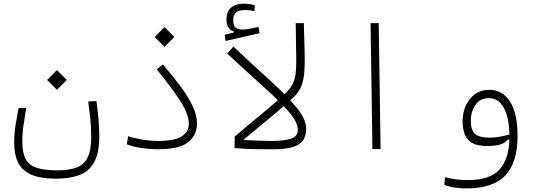

<svg xmlns="http://www.w3.org/2000/svg" viewBox="-20 -821 2970 1058"><path d="M288.6 163.6Q202.1 163.6 151.6 141.1Q101.1 118.7 79.6 74.7Q58.1 30.8 58.1 -33.7Q58.1 -87.4 66.2 -134.8Q74.2 -182.1 82.5 -226.6H124.5Q118.2 -184.1 110.6 -137.5Q103 -90.8 103 -38.6Q103 22 121.8 56.2Q140.6 90.3 183.1 104Q225.6 117.7 295.4 117.7Q361.3 117.7 402.6 101.8Q443.8 85.9 463.1 46.4Q482.4 6.8 482.4 -64.9Q482.4 -120.1 477.8 -165Q473.1 -210 466.3 -261.7L511.2 -264.2Q518.1 -214.4 522.7 -164.8Q527.3 -115.2 527.3 -71.8Q527.3 22.9 498.3 74Q469.2 125 415.8 144.3Q362.3 163.6 288.6 163.6ZM293.9 -326.2 239.7 -380.4 293.9 -435.1 348.1 -380.4Z M848.1 1.5Q806.6 1.5 759.5 -5.4Q712.4 -12.2 678.7 -25.9L686 -70.3Q723.6 -58.1 767.1 -51.3Q810.5 -44.4 850.6 -44.4Q942.9 -44.4 981.7 -69.8Q1020.5 -95.2 1020.5 -138.2Q1020.5 -193.8 970 -270Q919.4 -346.2 843.3 -439L877.9 -465.8Q931.2 -403.8 973.6 -346.7Q1016.1 -289.6 1040.8 -238Q1065.4 -186.5 1065.4 -140.6Q1065.4 -75.7 1016.6 -37.1Q967.8 1.5 848.1 1.5ZM886.7 -563 832.5 -617.2 886.7 -671.9 940.9 -617.2Z M1485.4 1.5Q1481.4 1.5 1477.5 1.5Q1473.6 1.5 1470.2 1.5Q1434.6 1.5 1407 1.2Q1379.4 1 1348.6 -0.2Q1317.9 -1.5 1272.5 -4.9L1272.9 -67.9L1292 -51.8Q1325.2 -49.3 1361.6 -47.6Q1397.9 -45.9 1429.9 -45.2Q1461.9 -44.4 1481.4 -44.4Q1543 -44.4 1582 -56.2Q1621.1 -67.9 1621.1 -105.5Q1621.1 -147.5 1572.5 -203.9Q1523.9 -260.3 1436.5 -338.9Q1349.1 -417.5 1231.9 -525.9L1266.1 -564.5Q1381.3 -456.5 1471.9 -374Q1562.5 -291.5 1614.7 -227.8Q1667 -164.1 1667 -111.8Q1667 -77.6 1652.6 -52Q1638.2 -26.4 1599.1 -12.5Q1560.1 1.5 1485.4 1.5ZM1222.7 -595.2 1218.3 -629.4 1267.6 -641.6V-647.9Q1228 -661.1 1228 -714.8Q1228 -757.3 1253.2 -779.1Q1278.3 -800.8 1323.2 -800.8Q1356 -800.8 1384.3 -791.5L1382.3 -760.3Q1369.6 -762.2 1357.9 -763.9Q1346.2 -765.6 1330.6 -765.6Q1294.4 -765.6 1279.8 -751.7Q1265.1 -737.8 1265.1 -711.4Q1265.1 -681.6 1277.1 -669.9Q1289.1 -658.2 1317.4 -658.2Q1334.5 -658.2 1357.9 -663.1Q1381.3 -668 1404.8 -672.4L1410.2 -638.2Z M1300.8 -33.7 1272.9 -67.9Q1354 -137.7 1428.7 -198.7Q1503.4 -259.8 1553.2 -307.6Q1578.1 -331.5 1591.3 -355.5Q1604.5 -379.4 1608.9 -414.3Q1613.3 -449.2 1612.3 -506.3L1609.4 -693.4H1654.3L1658.7 -532.7Q1660.6 -459 1655.8 -413.1Q1650.9 -367.2 1636.7 -337.6Q1622.6 -308.1 1596.7 -284.2Q1556.6 -246.6 1506.1 -203.9Q1455.6 -161.1 1402.3 -117.4Q1349.1 -73.7 1300.8 -33.7Z M2032.2 0 2022 -693.4H2066.9L2077.1 0Z M2549.3 217.3Q2519.5 217.3 2488 212.9Q2456.5 208.5 2429.2 198.2L2431.6 155.3Q2466.3 164.1 2495.6 167.7Q2524.9 171.4 2556.2 171.4Q2680.2 171.4 2732.2 113.5Q2784.2 55.7 2787.1 -52.2L2777.8 -51.8Q2766.6 -37.1 2742.7 -26.9Q2718.8 -16.6 2663.1 -16.6Q2590.8 -16.6 2560.1 -50Q2529.3 -83.5 2529.3 -154.3Q2529.3 -199.7 2546.6 -238.8Q2564 -277.8 2597.2 -302Q2630.4 -326.2 2677.2 -326.2Q2748.5 -326.2 2790.3 -261.2Q2832 -196.3 2832 -70.8Q2832 74.7 2764.4 146Q2696.8 217.3 2549.3 217.3ZM2787.1 -79.6Q2785.2 -174.3 2755.9 -227.3Q2726.6 -280.3 2673.8 -280.3Q2625 -280.3 2599.6 -242.7Q2574.2 -205.1 2574.2 -154.3Q2574.2 -105.5 2597.2 -84Q2620.1 -62.5 2679.2 -62.5Q2708.5 -62.5 2735.6 -67.9Q2762.7 -73.2 2787.1 -79.6Z"/></svg>

Font: Cascadia Mono ExtraLight
Style: Regular
Weight: 200
Monospace: yes
Designer: Aaron Bell
Foundry: Saja Typeworks
Version: Version 2404.023; ttfautohint (v1.8.4)